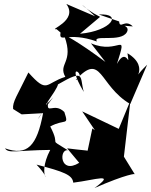

<svg xmlns="http://www.w3.org/2000/svg" viewBox="-20 -928 761 967"><path d="M379 -108C280 -47 277 -180 322 -171C214 -239 291 -180 233 -291C308 -332 328 -291 304 -364C251 -416 211 -344 223 -417C155 -288 148 -308 248 -438C155 -335 268 -473 272 -503C412 -584 380 -541 402 -465C299 -639 429 -544 361 -525C494 -670 476 -498 636 -404L721 -602C613 -496 751 -582 622 -660C635 -568 619 -700 569 -606C625 -784 580 -648 438 -710L511 -616C376 -717 285 -768 305 -744C353 -613 271 -608 309 -541C207 -509 221 -453 123 -563C67 -447 42 -415 46 -379L89 -352L197 -358C166 -192 117 -141 5 -181C24 -153 60 -171 233 -173C156 -26 263 6 164 -99C302 -63 345 -47 349 -8C463 -22 566 -61 456 19C618 -52 667 -55 659 -50L604 -139L637 -422L578 -279L394 -367L458 -272L445 -281L405 -92C578 -171 445 -163 318 -181ZM484 -843C398 -886 349 -949 459 -846L314 -908C377 -823 219 -776 265 -781L285 -764C276 -707 318 -772 468 -719C444 -757 589 -712 619 -766C650 -823 468 -805 649 -795C608 -835 584 -778 580 -820L478 -855C601 -862 541 -772 383 -758Z"/></svg>

Font: Asimov Silicon
Style: Regular
Weight: 400
Designer: Google
Version: Version 2.000980; 2014